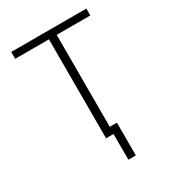

<svg xmlns="http://www.w3.org/2000/svg" viewBox="-207 -823 1006 1111"><g transform="rotate(-30 295.5 -267.5)"><path d="M43.9 -707H545.9V-661.1H321.3V-46.9H369.1V171.9H319.3V0H269.5V-661.1H43.9Z"/></g></svg>

Font: Pretendard GOV ExtraLight
Style: Regular
Weight: 200
Designer: Base glyphs from Inter by Rasmus Andersson; Hangeul glyphs from Noto Sans CJK(Source Han Sans) by Jang Soo-young and Kan
Foundry: Kil Hyung-jin
Version: Version 1.309